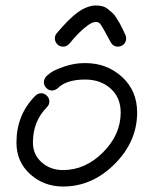

<svg xmlns="http://www.w3.org/2000/svg" viewBox="-20 -680 560 700"><path d="M170 -350Q158 -350 149 -359Q140 -368 140 -380Q140 -391 148 -401Q155 -408 167 -416.5Q179 -425 214.5 -437.5Q250 -450 290 -450Q370 -450 425 -399.5Q480 -349 480 -270Q480 -164 398 -82Q316 0 210 0Q140 0 90 -45Q40 -90 40 -160Q40 -262 109 -331Q118 -340 130 -340Q142 -340 151 -331Q160 -322 160 -310Q160 -298 151 -289Q100 -238 100 -160Q100 -117 131.5 -88.5Q163 -60 210 -60Q291 -60 355.5 -124.5Q420 -189 420 -270Q420 -324 383.5 -357Q347 -390 290 -390Q222 -390 190 -358Q180 -350 170 -350ZM210 -510Q197 -510 188.5 -519Q180 -528 180 -540Q180 -551 187 -559Q231 -611 262 -634Q298 -660 330 -660Q343 -660 354 -657Q365 -654 374.5 -646Q384 -638 390.5 -632.5Q397 -627 405.5 -613Q414 -599 417 -594Q420 -589 428 -572.5Q436 -556 437 -553Q440 -547 440 -540Q440 -528 431.5 -519Q423 -510 410 -510Q392 -510 383 -527Q356 -578 346 -592Q340 -600 330 -600Q316 -600 298 -586Q270 -566 233 -521Q224 -510 210 -510Z"/></svg>

Font: Pecita
Style: Book
Weight: 400
Width: 7
Version: Version 4.3